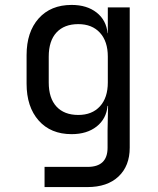

<svg xmlns="http://www.w3.org/2000/svg" viewBox="-20 -580 640 780"><path d="M161 180V98H336Q417 98 417 20V-50L419 -150H417Q412 -97 372.5 -66Q333 -35 271 -35Q186 -35 137 -90.5Q88 -146 88 -240V-356Q88 -450 137 -505Q186 -560 271 -560Q333 -560 372.5 -529Q412 -498 417 -445H418V-550H507V20Q507 94 461.5 137Q416 180 335 180ZM298 -113Q354 -113 386 -148Q418 -183 418 -245V-350Q418 -412 386 -447Q354 -482 298 -482Q241 -482 209.5 -448Q178 -414 178 -350V-245Q178 -181 209.5 -147Q241 -113 298 -113Z"/></svg>

Font: Liga JetBrainsMono Nerd Font
Style: Regular
Weight: 400
Designer: Philipp Nurullin, Konstantin Bulenkov
Foundry: JetBrains
Version: Version 2.225; ttfautohint (v1.8.3)